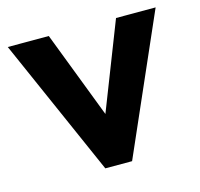

<svg xmlns="http://www.w3.org/2000/svg" viewBox="-78 -567 679 651"><g transform="rotate(-15 261.5 -241.5)"><path d="M215 0 2 -483H146L263 -178L382 -483H521L309 0Z"/></g></svg>

Font: Outfit Semi Bold
Style: Regular
Weight: 600
Designer: Rodrigo Fuenzalida
Foundry: fragTYPE
Version: Version 1.000